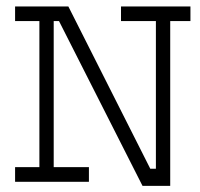

<svg xmlns="http://www.w3.org/2000/svg" viewBox="-20 -570 626 602"><path d="M27.3 -549.8H194.3L451.2 -41H468.8V-503.9H359.4V-549.8H577.1V-503.9H513.7V12.7H426.8L165 -503.9H148.4V-45.9H258.8V0H27.3V-45.9H103.5V-503.9H27.3Z"/></svg>

Font: Thabit
Style: Regular
Weight: 500
Designer: Regenerated by Nadim Shaikli
Foundry: MAK Alagha
Version: 0.01